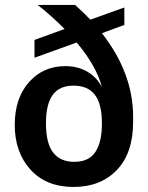

<svg xmlns="http://www.w3.org/2000/svg" viewBox="-20 -739 592 769"><path d="M274.9 9.8Q165 9.8 102.1 -59.6Q39.1 -128.9 39.1 -238.8Q39.1 -345.2 95.9 -409.7Q152.8 -474.1 241.2 -474.1Q292 -474.1 329.8 -451.9Q367.7 -429.7 388.2 -390.1Q366.7 -474.1 287.1 -568.8L118.2 -507.8V-579.1L238.8 -623Q184.6 -677.2 130.9 -719.2H280.8Q322.8 -681.2 341.8 -660.2L478 -709V-639.2L388.2 -606Q513.2 -446.3 513.2 -271V-251Q513.2 -126 448 -58.1Q382.8 9.8 274.9 9.8ZM164.1 -245.1Q164.1 -165 192.9 -127.9Q221.7 -90.8 277.8 -90.8Q309.1 -90.8 331.1 -102.3Q353 -113.8 365.2 -135.5Q377.4 -157.2 382.8 -183.8Q388.2 -210.4 388.2 -245.1Q388.2 -322.3 360.1 -359.1Q332 -396 274.9 -396Q217.8 -396 190.9 -358.6Q164.1 -321.3 164.1 -245.1Z"/></svg>

Font: TASA Orbiter Text SemiBold
Style: Regular
Weight: 600
Designer: Weizhong Zhang
Version: Version 1.000;Glyphs 3.1.2 (3151)